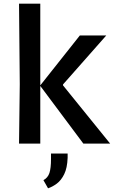

<svg xmlns="http://www.w3.org/2000/svg" viewBox="-20 -777 616 1039"><path d="M83 0 87 -321 83 -757H198V-315L412 -585H555L321 -320V-315L576 0H431L198 -312V0ZM240 242 215 198Q239 185 247.5 159Q256 133 256 83V54H346V77Q344 132 327.5 165.5Q311 199 287.5 216.5Q264 234 240 242Z"/></svg>

Font: Ruda
Style: Bold
Weight: 700
Designer: Mariela Monsalve and Angelina Sanchez
Foundry: Mariela Monsalve and Angelina Sanchez
Version: Version 2.000